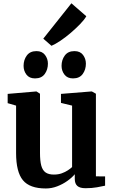

<svg xmlns="http://www.w3.org/2000/svg" viewBox="-20 -1108 678 1140"><path d="M487.5 9.5Q454.5 9.5 439.2 -4Q424 -17.5 424 -45.5V-73.5Q407.5 -53.5 380.2 -34Q353 -14.5 320 -1.8Q287 11 252 11Q156.5 11 116 -38Q75.5 -87 75.5 -199.5V-481L25.5 -495.5V-550.5L195 -565H196.5L217.5 -551.5V-200Q217.5 -153 225 -125Q232.5 -97 250.5 -84.2Q268.5 -71.5 300 -71.5Q326 -71.5 346.8 -79Q367.5 -86.5 383 -96.8Q398.5 -107 408 -116V-481L342 -497V-550.5L522.5 -565H525.5L549.5 -551.5V-61L604 -60.5V-5.5Q586 -1.5 556 4Q526 9.5 487.5 9.5ZM187.5 -642.5Q154 -642.5 137 -665Q120 -687.5 120 -717Q120 -752.5 139.2 -778.5Q158.5 -804.5 196 -804.5H197Q230 -804.5 247.2 -781.8Q264.5 -759 264.5 -730Q264.5 -694.5 245.5 -668.5Q226.5 -642.5 188.5 -642.5ZM413 -642.5Q380 -642.5 362.8 -665Q345.5 -687.5 345.5 -717Q345.5 -752.5 364.8 -778.5Q384 -804.5 421.5 -804.5H422.5Q456 -804.5 473 -781.8Q490 -759 490 -730Q490 -694.5 471 -668.5Q452 -642.5 414 -642.5ZM285 -836.5 237 -878.5 404 -1088.5 492.5 -1011.5Q480.5 -990.5 455 -964.2Q429.5 -938 398.8 -911.8Q368 -885.5 338 -865.5Q308 -845.5 286.5 -836.5Z"/></svg>

Font: Merriweather 24pt
Style: Bold
Weight: 700
Designer: Eben Sorkin
Foundry: Eben Sorkin
Version: Version 2.100